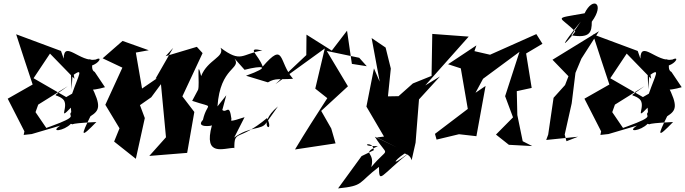

<svg xmlns="http://www.w3.org/2000/svg" viewBox="-20 -787 3819 1070"><path d="M508 -386C467 -405 538 -499 422 -434C494 -379 575 -485 513 -455C426 -438 336 -567 335 -460L320 -503L70 -596C101 -502 131 -407 162 -316L23 -237L116 -55L112 -35L157 -40L316 -87C254 -47 337 -57 375 -97C410 -88 323 -98 517 -107C426 -13 431 -31 484 -139C534 -171 547 -194 486 -313C408 -278 496 -280 565 -301ZM377 -162C354 -137 428 -143 263 -83L238 -74L178 -162L193 -204L358 -307C258 -233 286 -272 330 -235C370 -200 297 -106 375 -187ZM384 -366C450 -413 418 -370 382 -265L349 -246L167 -351L265 -498L253 -494L395 -348C378 -450 369 -497 379 -289Z M945 -520 847 -349 854 -350 660 -217 779 -251 737 -494 809 -507 663 -559 552 -462 662 -410 567 -203 646 -72 616 2 737 98 787 -129 760 -201 823 -245 877 -318 905 -22 812 82 1023 65 1063 -163 978 -274 981 -217 1109 -491 1077 -526 903 -474Z M1241 -256 1192 -194C1207 -417 1327 -400 1287 -461L1343 -398C1443 -424 1496 -417 1351 -365L1473 -328C1518 -354 1533 -342 1613 -348C1531 -441 1569 -560 1444 -416C1421 -483 1346 -527 1442 -506C1325 -486 1326 -434 1209 -521C1235 -469 1137 -455 1101 -363C1074 -472 1094 -318 1084 -287L1051 -225C1184 -180 1134 -223 1111 -119C1068 -74 1161 -84 1161 -89C1112 91 1228 37 1287 37L1286 42C1285 -70 1306 7 1468 -129C1517 -32 1400 -86 1529 -194L1463 -101C1437 -61 1372 -85 1285 -20L1343 -134C1261 -107 1265 -113 1270 -123C1258 -216 1243 -153 1219 -174Z M2024 -418 1941 -431 1914 -616 1829 -505 1688 -594 1687 -480 1515 -318 1790 -517 1737 -293 1804 -240C1743 -146 1682 -51 1624 46L1850 12L1826 -71L1770 -169L1919 -306L1801 -503L1982 -465Z M1995 83 1864 263C2011 248 1972 234 2092 143C2093 241 2098 194 2263 62C2128 166 2197 84 2255 58C2189 73 2261 54 2274 106L2296 8L2315 -233L2432 -361L2350 -311L2592 -583L2389 -598L2385 -364L2281 -322L2201 -251L2142 -250L2158 -405L2129 -522L2051 -575L2096 -332L2064 -406L2022 -193L2120 -26L2080 -21L2191 34L2069 -25C2146 98 2151 22 2049 144C2074 54 1987 73 2086 27C1966 31 2059 -10 2063 50Z M2893 0 2863 -146 2860 -279 2943 -297 2912 -489 3003 -543 2969 -597 2711 -482 2624 -502 2635 -534 2477 -429 2548 -406 2587 -180 2404 -41 2413 -9 2538 -39 2635 -28 2686 -308 2630 -270 2672 -348 2875 -498 2795 -251 2839 -133 2744 -37 2816 20 2946 27Z M3137 0 3127 -37 3166 -211 3187 -381 3220 -460 3318 -613 3059 -454 3148 -362 3129 -313 3065 -242 3035 -37 3024 -7 3201 -25ZM3164 -590C3268 -573 3278 -607 3278 -666C3353 -768 3284 -809 3238 -713C3053 -680 3100 -700 3186 -611C3109 -514 3099 -523 3217 -667Z M3722 -386C3681 -405 3752 -499 3636 -434C3708 -379 3789 -485 3727 -455C3640 -438 3550 -567 3549 -460L3534 -503L3284 -596C3315 -502 3345 -407 3376 -316L3237 -237L3330 -55L3326 -35L3371 -40L3530 -87C3468 -47 3551 -57 3589 -97C3624 -88 3537 -98 3731 -107C3640 -13 3645 -31 3698 -139C3748 -171 3761 -194 3700 -313C3622 -278 3710 -280 3779 -301ZM3591 -162C3568 -137 3642 -143 3477 -83L3452 -74L3392 -162L3407 -204L3572 -307C3472 -233 3500 -272 3544 -235C3584 -200 3511 -106 3589 -187ZM3598 -366C3664 -413 3632 -370 3596 -265L3563 -246L3381 -351L3479 -498L3467 -494L3609 -348C3592 -450 3583 -497 3593 -289Z"/></svg>

Font: Asimov Silicon
Style: Regular
Weight: 400
Designer: Google
Version: Version 2.000980; 2014